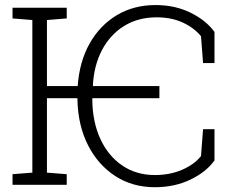

<svg xmlns="http://www.w3.org/2000/svg" viewBox="-20 -742 906 771"><path d="M601.6 9.8Q512.2 9.8 443.1 -34.9Q374 -79.6 333.7 -158.4Q293.5 -237.3 291 -339.8Q291 -341.8 291 -343.8Q291 -345.7 291 -347.7H168.5V-48.8L248 -42.5V0H30.3V-42.5L109.9 -48.8V-661.6L30.3 -668V-710.9H109.9H168.5H248V-668L168.5 -661.6V-396.5H292Q298.8 -493.7 339.6 -566.7Q380.4 -639.6 448.5 -680.7Q516.6 -721.7 604.5 -721.7Q683.1 -721.7 745.4 -690.9Q807.6 -660.2 841.3 -613.8V-488.8H795.4L787.1 -596.7Q758.8 -630.9 713.6 -651.6Q668.5 -672.4 608.9 -672.4Q534.7 -672.4 478.8 -637.9Q422.9 -603.5 390.1 -542Q357.4 -480.5 353 -399.4L354 -396.5H620.1V-347.7H351.1L350.6 -341.3Q351.6 -252 383.1 -183.8Q414.6 -115.7 470.9 -77.4Q527.3 -39.1 601.6 -39.1Q662.1 -39.1 710.9 -60.1Q759.8 -81.1 787.1 -115.2L795.4 -223.1H841.3V-97.7Q808.1 -51.3 744.6 -20.8Q681.2 9.8 601.6 9.8Z"/></svg>

Font: Roboto Slab LO Light
Style: Regular
Weight: 300
Designer: Google
Version: Version 2.000